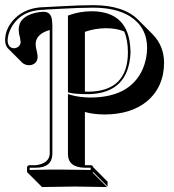

<svg xmlns="http://www.w3.org/2000/svg" viewBox="-20 -674 680 752"><path d="M466.3 -550.8Q436.5 -563.5 394.5 -563.5Q351.6 -563 312.5 -549.3V-315.4Q321.3 -315.4 327.1 -314.9Q480 -316.9 481 -467.8Q481 -517.6 466.3 -550.8ZM312.5 -26.9H336.9Q340.3 -25.9 342.8 -24.4Q344.7 -21.5 345.2 -19L401.4 37.6V56.6L345.2 0L342.8 2L399.4 58.6Q398.4 58.6 273.4 56.6Q273.4 56.6 144.5 58.6L87.9 2L85.9 0V-19Q87.9 -25.9 94.2 -26.9H121.1Q171.4 -34.2 174.8 -69.8V-556.6Q120.6 -541 119.6 -501.5Q120.1 -486.8 123.5 -476.6Q127.4 -458 127.4 -452.6Q127.4 -426.3 102.5 -419.4Q97.2 -418.5 92.8 -418.5Q77.1 -419.4 67.4 -428.2L10.7 -484.9Q0.5 -496.6 0 -516.1Q0 -564.9 40.5 -604Q83.5 -644.5 151.9 -646Q153.3 -646 153.8 -646L208 -648.9Q294.4 -653.8 346.2 -653.8Q463.9 -653.3 521 -596.7L577.6 -540Q622.1 -494.6 622.6 -429.2Q622.6 -334 555.7 -277.3Q493.7 -226.1 389.6 -225.6Q344.7 -226.1 312.5 -235.4ZM185.1 -69.8Q183.1 -17.6 121.1 -17.1H96.2V-8.3Q187 -10.3 216.8 -9.8Q252 -9.8 335 -8.3V-17.1H311Q247.1 -18.6 246.1 -69.8V-305.7L258.8 -301.8Q291.5 -292.5 333 -292Q489.7 -292 539.1 -403.8Q555.7 -442.9 556.2 -485.8Q556.2 -566.9 489.3 -609.9Q435.1 -643.6 346.2 -644Q294.4 -644 208.5 -639.2L154.3 -636.2L153.8 -635.7H153.3H148.4Q61 -633.3 23.9 -564.9Q10.3 -539.1 9.8 -516.1Q10.7 -485.8 36.1 -484.9Q58.6 -488.3 61 -508.8Q60.5 -515.6 57.6 -530.3Q53.2 -543 53.2 -558.1Q53.2 -608.4 119.6 -624Q135.7 -627.4 150.9 -627.9Q179.2 -627.9 183.6 -596.2Q184.6 -586.4 185.1 -575.2ZM246.1 -612.8 252.4 -615.2Q292 -629.4 337.9 -629.9Q484.9 -629.9 490.7 -480Q490.7 -473.6 491.2 -467.8Q483.9 -308.6 327.1 -305.2Q273.9 -305.2 253.4 -310.5L246.1 -312.5Z"/></svg>

Font: Linux Biolinum Shadow O
Style: Bold
Weight: 700
Designer: Philipp H. Poll
Foundry: Philipp H. Poll
Version: Version 0.9.2